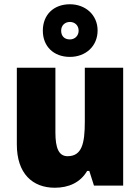

<svg xmlns="http://www.w3.org/2000/svg" viewBox="-20 -871 658 901"><path d="M308 -604C382 -604 438 -654 438 -728C438 -801 381 -851 308 -851C232 -851 181 -802 181 -727C181 -653 232 -604 308 -604ZM308 -686C281 -686 267 -703 267 -727C267 -752 285 -768 308 -768C331 -768 349 -752 349 -727C349 -703 331 -686 308 -686ZM558 -553H378V-300C378 -197 364 -138 297 -138C256 -138 240 -176 240 -249V-553H59V-193C59 -56 133 10 237 10C302 10 357 -14 389 -69H399L421 0H558Z"/></svg>

Font: Noto Sans Arabic UI SmCn Bk
Style: Regular
Weight: 900
Width: 4
Designer: Monotype Design Team, Nadine Chahine and Nizar Qandah
Foundry: Monotype Imaging Inc.
Version: Version 2.010